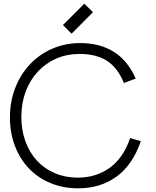

<svg xmlns="http://www.w3.org/2000/svg" viewBox="-20 -1004 847 1043"><path d="M745 -237Q701 -109 613.5 -45Q526 19 405 19Q324 19 255.5 -9Q187 -37 138 -88Q89 -139 61.5 -210Q34 -281 34 -366Q34 -453 63 -527Q92 -601 143 -655Q194 -709 264 -739.5Q334 -770 416 -770Q523 -770 599 -722Q675 -674 717 -577L653 -553Q619 -637 560.5 -674Q502 -711 413 -711Q343 -711 285 -685.5Q227 -660 185 -614.5Q143 -569 119.5 -506.5Q96 -444 96 -369Q96 -296 118.5 -235Q141 -174 181.5 -130.5Q222 -87 278.5 -63Q335 -39 402 -39Q501 -39 575.5 -92Q650 -145 687 -254ZM369 -821 322 -868 438 -984 485 -938Z"/></svg>

Font: Milkman
Style: Regular
Weight: 300
Designer: Giulia Boggio / Martin Desinde
Version: Version 1.000